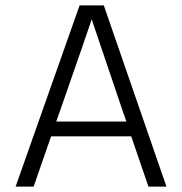

<svg xmlns="http://www.w3.org/2000/svg" viewBox="-20 -694 677 714"><path d="M204 -284 189 -242H450L435 -285L321 -622Q308 -582 204 -284ZM105 0H38L276 -674H366L599 0H532L468 -187H170Z"/></svg>

Font: Hind Vadodara Light
Style: Regular
Weight: 300
Designer: Hitesh Malaviya
Foundry: Indian Type Foundry
Version: Version 1.000;PS 1.0;hotconv 1.0.86;makeotf.lib2.5.63406; tt